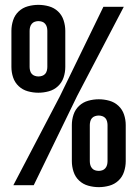

<svg xmlns="http://www.w3.org/2000/svg" viewBox="-20 -763 565 791"><path d="M138 -381Q116 -381 94.5 -387Q73 -393 57 -408Q41 -423 34 -444Q27 -465 27 -487V-636Q27 -658 34 -679.5Q41 -701 57 -716Q73 -731 94.5 -737Q116 -743 138 -743Q160 -743 181.5 -737Q203 -731 219 -716Q235 -701 242 -679.5Q249 -658 249 -636V-487Q249 -465 242 -444Q235 -423 219 -408Q203 -393 181.5 -387Q160 -381 138 -381ZM119 0H35L227 -367L406 -735H490L298 -368ZM138 -448Q146 -448 153.5 -450.5Q161 -453 166 -458.5Q171 -464 173 -472Q175 -480 175 -487V-636Q175 -644 173 -651.5Q171 -659 166 -665Q161 -671 153.5 -673.5Q146 -676 138 -676Q131 -676 123.5 -673.5Q116 -671 111 -665Q106 -659 104 -651.5Q102 -644 102 -636V-487Q102 -480 104 -472Q106 -464 111 -458.5Q116 -453 123.5 -450.5Q131 -448 138 -448ZM387 8Q365 8 343.5 2Q322 -4 306 -19Q290 -34 283 -55.5Q276 -77 276 -99V-248Q276 -270 283 -291Q290 -312 306 -327Q322 -342 343.5 -348Q365 -354 387 -354Q409 -354 430.5 -348Q452 -342 468 -327Q484 -312 491 -291Q498 -270 498 -248V-99Q498 -77 491 -55.5Q484 -34 468 -19Q452 -4 430.5 2Q409 8 387 8ZM387 -59Q394 -59 401.5 -61.5Q409 -64 414 -70Q419 -76 421 -83.5Q423 -91 423 -99V-248Q423 -255 421 -263Q419 -271 414 -276.5Q409 -282 401.5 -284.5Q394 -287 387 -287Q379 -287 371.5 -284.5Q364 -282 359 -276.5Q354 -271 352 -263Q350 -255 350 -248V-99Q350 -91 352 -83.5Q354 -76 359 -70Q364 -64 371.5 -61.5Q379 -59 387 -59Z"/></svg>

Font: Iosevka Pride
Style: Regular
Weight: 400
Monospace: yes
Designer: Belleve Invis
Foundry: Belleve Invis
Version: Version 30.3.1; ttfautohint (v1.8.4)